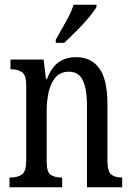

<svg xmlns="http://www.w3.org/2000/svg" viewBox="-20 -786 555 806"><path d="M20 0V-41H27Q54 -41 72 -53.5Q90 -66 90 -113V-427Q90 -471 72.5 -483Q55 -495 29 -495H24V-536H163L173 -454H177Q197 -505 227 -525.5Q257 -546 300 -546Q363 -546 397 -499Q431 -452 431 -349V-113Q431 -66 447 -53.5Q463 -41 489 -41H493V0H345V-347Q345 -411 328 -448Q311 -485 269 -485Q234 -485 213.5 -461.5Q193 -438 184.5 -400.5Q176 -363 176 -321V-108Q176 -63 193 -52Q210 -41 236 -41H241V0ZM214 -619Q235 -657 256.5 -694.5Q278 -732 289 -766H385V-756Q375 -739 352 -711.5Q329 -684 301 -656Q273 -628 249 -606H214Z"/></svg>

Font: Noto Serif Thai ExtraCondensed
Style: Regular
Weight: 400
Width: 2
Designer: Monotype Design Team
Foundry: Monotype Imaging Inc.
Version: Version 2.002; ttfautohint (v1.8.4.7-5d5b)